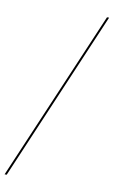

<svg xmlns="http://www.w3.org/2000/svg" viewBox="-175 -810 580 981"><g transform="rotate(10 115.5 -319.5)"><path d="M-78 121 298 -760H309L-67 121Z"/></g></svg>

Font: Noto Serif Display Condensed ExtraLight
Style: Italic
Weight: 200
Width: 3
Italic angle: -12°
Designer: Monotype Design Team
Foundry: Monotype Imaging Inc.
Version: Version 2.009